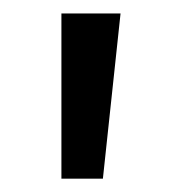

<svg xmlns="http://www.w3.org/2000/svg" viewBox="-20 -710 254 287"><path d="M160.2 -689.9 133.8 -442.9H71.8V-689.9Z"/></svg>

Font: Human Sans
Style: Regular
Weight: 400
Designer: Tim Radville
Foundry: Continuum
Version: Version 1.000;FEAKit 1.0